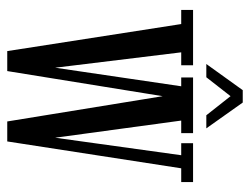

<svg xmlns="http://www.w3.org/2000/svg" viewBox="-102 -602 706 543"><g transform="rotate(90 251.5 -331.0)"><path d="M324 2 244 -490H201.5V-523.5H357V-490H321.5L370 -133.5L419.5 -490H385.5V-523.5H495.5V-490H456.5L380.5 2ZM125 2 48.5 -490H8.5V-523.5H165V-490H128.5L172 -133.5L224.5 -490H199.5V-523.5H303.5V-490H261L181.5 2ZM161.5 -561 235.5 -664H270.5L343.5 -561H306.5L252.5 -629.5L199 -561Z"/></g></svg>

Font: Imbue Thin 10pt
Style: Regular
Weight: 400
Version: Version 1.102